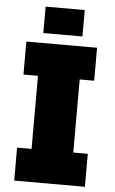

<svg xmlns="http://www.w3.org/2000/svg" viewBox="-59 -923 575 963"><g transform="rotate(5 228.0 -441.5)"><path d="M50 0H406V-166H333V-534H406V-700H50V-534H123V-166H50ZM131 -750H328V-883H131Z"/></g></svg>

Font: Finlandica Black
Style: Regular
Weight: 900
Designer: Niklas Ekholm, Juho Hiilivirta, Jaakko Suomalainen
Foundry: Helsinki Type Studio
Version: Version 2.000;Glyphs 3.2 (3202)